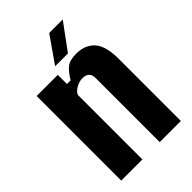

<svg xmlns="http://www.w3.org/2000/svg" viewBox="-230 -871 963 963"><g transform="rotate(-45 251.5 -389.5)"><path d="M41 0V-600H191V-535H217Q238 -571 261 -590.5Q284 -610 331 -610Q393.5 -610 428.8 -571Q464 -532 464 -441V0H314V-454Q314 -478 301.8 -489.5Q289.5 -501 266 -501Q246 -501 223 -489.2Q200 -477.5 191 -458V0ZM212 -640 309 -779H405L303 -640Z"/></g></svg>

Font: Big Shoulders Display Thin Black
Style: Regular
Weight: 900
Version: Version 2.002